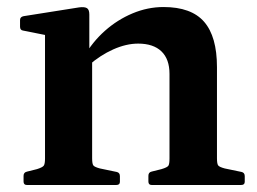

<svg xmlns="http://www.w3.org/2000/svg" viewBox="-20 -526 732 546"><path d="M462 -316Q462 -358 439 -380Q416 -402 373 -402Q339 -402 302 -385.5Q265 -369 232 -340L219 -365Q243 -407 278.5 -438.5Q314 -470 357 -488Q400 -506 445 -506Q524 -506 560.5 -464Q597 -422 597 -335V0H462ZM108 0V-313H242V0ZM56 0Q47 0 47 -10V-26Q47 -36 57 -38L85 -45Q101 -50 104.5 -55Q108 -60 108 -75V-180H242V-76Q242 -60 245.5 -55.5Q249 -51 264 -47L312 -37Q321 -35 321 -25V-9Q321 0 311 0ZM411 0Q402 0 402 -10V-26Q402 -36 411 -38L439 -45Q456 -50 459 -55Q462 -60 462 -75V-180H597V-76Q597 -60 600.5 -55.5Q604 -51 619 -47L667 -37Q676 -35 676 -25V-9Q676 0 666 0ZM108 -313V-462L126 -423L46 -439Q37 -440 37 -450V-469Q37 -478 47 -480L205 -505Q220 -507 227 -503Q234 -499 234 -485V-379L242 -362V-313Z"/></svg>

Font: Hahmlet SemiBold
Style: Regular
Weight: 600
Version: Version 1.002